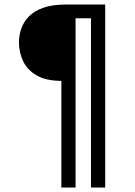

<svg xmlns="http://www.w3.org/2000/svg" viewBox="-20 -731 600 851"><path d="M252 100.1V-372.6Q183.6 -372.6 142.1 -397Q100.6 -421.4 82.3 -460.4Q64 -499.5 64 -542.5Q64 -573.7 74.2 -603.8Q84.5 -633.8 107.9 -658Q131.3 -682.1 171.6 -696.5Q211.9 -710.9 272 -710.9H446.3V100.1H383.3V-649.9H314.9V100.1Z"/></svg>

Font: Comme
Style: Regular
Weight: 400
Designer: Vernon Adams
Foundry: Vernon Adams
Version: Version 1.000;gftools[0.9.27]